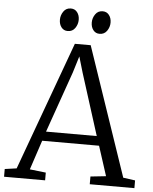

<svg xmlns="http://www.w3.org/2000/svg" viewBox="-65 -989 830 1039"><g transform="rotate(5 350.0 -469.0)"><path d="M60.5 -51 315.5 -750H401.5L639.5 -51L704.5 -42V0H462V-42L546 -51L494 -212H185L132 -52L219.5 -42V0H-3.5V-42ZM477 -263 371 -597.5 345.5 -684 318 -594.5 201.5 -263ZM270 -815.5Q249 -815.5 236.2 -832Q223.5 -848.5 223.5 -873Q223.5 -897.5 237.8 -918Q252 -938.5 277 -938.5H278Q299.5 -938.5 312.2 -922Q325 -905.5 325 -881Q325 -856.5 310.8 -836Q296.5 -815.5 271 -815.5ZM443 -815.5Q422 -815.5 409.2 -832Q396.5 -848.5 396.5 -873Q396.5 -897.5 410.8 -918Q425 -938.5 450 -938.5H451Q472.5 -938.5 485.2 -922Q498 -905.5 498 -881Q498 -856.5 483.8 -836Q469.5 -815.5 444 -815.5Z"/></g></svg>

Font: Merriweather 24pt Light
Style: Regular
Weight: 300
Designer: Eben Sorkin
Foundry: Eben Sorkin
Version: Version 2.100